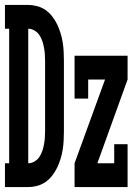

<svg xmlns="http://www.w3.org/2000/svg" viewBox="-27 -755 547 775"><path d="M-7 0V-96H10V-639H-7V-735H87Q105 -735 123.5 -730Q142 -725 157 -714.5Q172 -704 184 -688.5Q196 -673 204 -656Q212 -639 217.5 -621Q223 -603 226 -584.5Q229 -566 230 -547Q231 -528 231 -509V-226Q231 -207 230 -188Q229 -169 226 -150.5Q223 -132 217.5 -114Q212 -96 204 -79Q196 -62 184 -46.5Q172 -31 157 -20.5Q142 -10 123.5 -5Q105 0 87 0ZM87 -96Q100 -96 112 -103Q124 -110 131.5 -121Q139 -132 143.5 -145Q148 -158 150.5 -171.5Q153 -185 154 -198.5Q155 -212 155 -226V-509Q155 -523 154 -536.5Q153 -550 150.5 -563.5Q148 -577 143.5 -590Q139 -603 131.5 -614Q124 -625 112 -632Q100 -639 87 -639ZM274 0V-96L397 -434H329V-357H274V-530H488V-434L366 -96H434V-173H488V0Z"/></svg>

Font: Iosevka Slab
Style: Bold
Weight: 700
Monospace: yes
Designer: Belleve Invis
Foundry: Belleve Invis
Version: Version 11.1.1; ttfautohint (v1.8.3)